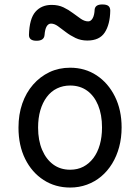

<svg xmlns="http://www.w3.org/2000/svg" viewBox="-20 -823 629 862"><path d="M295 19Q228 19 175.5 -15Q123 -49 93 -109.5Q63 -170 63 -250Q63 -309 80 -358Q97 -407 128.5 -443Q160 -479 202 -499Q244 -519 295 -519Q362 -519 414 -484.5Q466 -450 496 -389.5Q526 -329 526 -251Q526 -204 515 -163Q504 -122 483.5 -88.5Q463 -55 434.5 -31Q406 -7 370.5 6Q335 19 295 19ZM295 -61Q328 -61 354 -74.5Q380 -88 399 -113Q418 -138 428 -173Q438 -208 438 -251Q438 -308 420.5 -350.5Q403 -393 371 -416Q339 -439 295 -439Q263 -439 236 -426Q209 -413 190 -387.5Q171 -362 161 -327.5Q151 -293 151 -250Q151 -193 169 -150.5Q187 -108 219 -84.5Q251 -61 295 -61ZM144 -640Q110 -640 110 -666Q112 -739 139 -770Q166 -801 212 -801Q242 -801 265 -790Q288 -779 307 -764.5Q326 -750 343 -738.5Q360 -727 376 -727Q388 -727 396 -741Q404 -755 405 -781Q408 -803 439 -803Q459 -803 467 -796Q475 -789 475 -775Q474 -714 450.5 -677.5Q427 -641 372 -641Q343 -641 319 -652.5Q295 -664 275.5 -679Q256 -694 240 -705.5Q224 -717 209 -717Q197 -717 189.5 -704.5Q182 -692 180 -666Q179 -653 170 -646.5Q161 -640 144 -640Z"/></svg>

Font: Playwrite IT Trad
Style: Regular
Weight: 400
Designer: Veronika Burian, José Scaglione
Foundry: TypeTogether
Version: Version 1.002